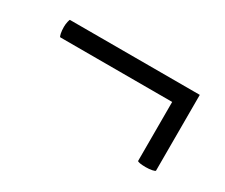

<svg xmlns="http://www.w3.org/2000/svg" viewBox="-50 -383 496 424"><g transform="rotate(30 197.5 -171.0)"><path d="M364 -77Q364 -75 356.5 -73.5Q349 -72 340 -72Q332 -72 325.5 -73Q319 -74 319 -76V-226H34Q32 -226 30.5 -233.5Q29 -241 29 -250Q29 -257 30.5 -263.5Q32 -270 33 -270H364Z"/></g></svg>

Font: Cormorant Upright SemiBold
Style: Regular
Weight: 600
Designer: Christian Thalmann (Catharsis Fonts)
Foundry: Catharsis Fonts
Version: Version 3.302